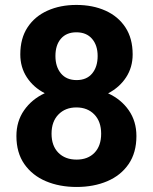

<svg xmlns="http://www.w3.org/2000/svg" viewBox="-20 -741 614 771"><path d="M527.8 -194.8Q527.8 -127.9 496.6 -82.3Q465.3 -36.6 410.9 -13.4Q356.4 9.8 287.6 9.8Q218.8 9.8 164.1 -13.4Q109.4 -36.6 77.6 -82.3Q45.9 -127.9 45.9 -194.8Q45.9 -253.9 76.7 -298.1Q107.4 -342.3 159.7 -366.7Q114.3 -390.1 87.9 -430.4Q61.5 -470.7 61.5 -522.5Q61.5 -586.9 90.6 -631.1Q119.6 -675.3 170.7 -698.2Q221.7 -721.2 286.6 -721.2Q352.5 -721.2 403.6 -698.2Q454.6 -675.3 483.6 -631.1Q512.7 -586.9 512.7 -522.5Q512.7 -470.7 486.3 -430.4Q460 -390.1 414.1 -366.2Q466.3 -342.3 497.1 -298.1Q527.8 -253.9 527.8 -194.8ZM372.1 -516.1Q372.1 -559.1 349.6 -585.2Q327.1 -611.3 286.6 -611.3Q247.1 -611.3 224.9 -585.9Q202.6 -560.5 202.6 -516.1Q202.6 -472.7 224.9 -446Q247.1 -419.4 287.6 -419.4Q328.1 -419.4 350.1 -446Q372.1 -472.7 372.1 -516.1ZM386.2 -204.1Q386.2 -252.9 358.9 -281.2Q331.5 -309.6 286.6 -309.6Q242.2 -309.6 214.6 -281.2Q187 -252.9 187 -204.1Q187 -155.3 214.4 -127.7Q241.7 -100.1 287.6 -100.1Q333 -100.1 359.6 -127.7Q386.2 -155.3 386.2 -204.1Z"/></svg>

Font: Vazirmatn RD
Style: Bold
Weight: 700
Designer: Saber Rastikerdar
Foundry: Saber Rastikerdar
Version: Version 32.102